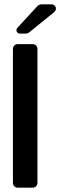

<svg xmlns="http://www.w3.org/2000/svg" viewBox="-20 -872 352 892"><path d="M62 0H132C144 0 154 -10 154 -22V-645C154 -657 144 -667 132 -667H62C50 -667 40 -657 40 -645V-22C40 -10 50 0 62 0ZM73 -716H101C104 -716 113 -719 115 -721L232 -816C247 -829 239 -852 219 -852H172C168 -852 158 -848 155 -845L61 -743C51 -732 58 -716 73 -716Z"/></svg>

Font: DIN Rundschrift
Style: Breit
Weight: 400
Width: 7
Version: Version 1.027